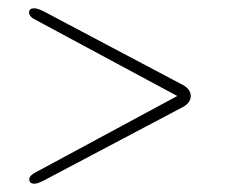

<svg xmlns="http://www.w3.org/2000/svg" viewBox="-20 -573 544 462"><path d="M50 -543Q50 -553 62 -553Q67 -553 72.8 -551Q78.5 -549 85.5 -545.5L413.5 -372Q439 -360.5 439 -342Q439 -323.5 413.5 -312L86 -139Q79 -135.5 73.5 -133.2Q68 -131 62.5 -131Q50.5 -131 50.5 -141.5Q50.5 -151 68 -159.5L406.5 -342L67 -524.5Q50 -532.5 50 -543Z"/></svg>

Font: Fraunces 9pt Soft Thin
Style: Regular
Weight: 100
Version: Version 1.000;[b76b70a41]